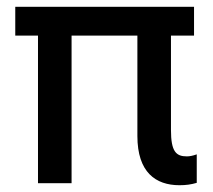

<svg xmlns="http://www.w3.org/2000/svg" viewBox="-20 -540 627 566"><path d="M509 6C528 6 543 4 560 -1V-85C549 -81 539 -79 531 -79C499 -79 484 -93 484 -157V-435H552V-520H25V-435H92V0H191V-435H385V-139C385 -32 439 6 509 6Z"/></svg>

Font: Fixel Text Medium
Style: Regular
Weight: 500
Width: 4
Designer: AlfaBravo + MacPaw
Foundry: Kyrylo Tkachov, Marchela Mozhyna, Serhii Makarenko, Maria Weinstein, Zakhar Kryvoshyya
Version: Version 1.211